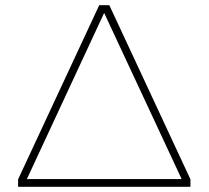

<svg xmlns="http://www.w3.org/2000/svg" viewBox="-20 -723 807 743"><path d="M50 -29 364 -703H403L717 -29V0H50ZM683 -30 383 -673 84 -30Z"/></svg>

Font: Turret Road ExtraLight
Style: Regular
Weight: 275
Designer: Noponies
Foundry: Noponies
Version: Version 1.001; ttfautohint (v1.8)